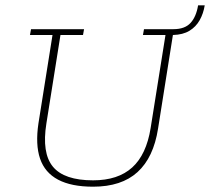

<svg xmlns="http://www.w3.org/2000/svg" viewBox="-20 -693 792 724"><path d="M331 11Q249 11 199 -15.5Q149 -42 131 -95Q113 -148 125 -228L178 -561H93L97 -583H297L293 -561H208L155 -228Q137 -116 179.5 -64.5Q222 -13 331 -13Q425 -13 478.5 -61.5Q532 -110 548 -210L604 -561H519L523 -583H634Q677 -583 698.5 -606.5Q720 -630 727 -673H752Q747 -642 733 -617Q719 -592 694.5 -577Q670 -562 632 -561L576 -208Q559 -99 498.5 -44Q438 11 331 11Z"/></svg>

Font: Rokkitt SemiBold Thin
Style: Italic
Weight: 250
Italic angle: -9°
Version: Version 3.103